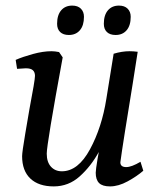

<svg xmlns="http://www.w3.org/2000/svg" viewBox="-20 -659 571 686"><path d="M147 -110Q147 -80 162 -63.5Q177 -47 201 -47Q259 -47 301.5 -125.5Q344 -204 360 -306L386 -467Q416 -476 443 -476Q456 -476 472 -474L454 -359Q439 -268 426.5 -189Q414 -110 410 -79Q410 -62 431 -62Q450 -62 482 -81L492 -49Q469 -29 436 -11Q403 7 373 7Q346 7 334 -5Q322 -17 322 -42Q322 -52 329 -94L333 -116Q305 -65 265 -29Q225 7 172 7Q118 7 88.5 -21Q59 -49 59 -101Q59 -115 70.5 -183Q82 -251 85 -268Q105 -373 105 -388Q105 -401 97.5 -408Q90 -415 72 -415Q65 -415 41 -413L36 -445Q61 -456 97.5 -466Q134 -476 164 -476Q176 -476 191 -473L204 -454Q147 -144 147 -110ZM184 -574Q184 -605 198.5 -622Q213 -639 238 -639Q258 -639 269 -628Q280 -617 280 -599Q280 -568 265.5 -551Q251 -534 226 -534Q206 -534 195 -544.5Q184 -555 184 -574ZM351 -574Q351 -605 365.5 -622Q380 -639 405 -639Q425 -639 436 -628Q447 -617 447 -599Q447 -568 432.5 -551Q418 -534 393 -534Q373 -534 362 -544.5Q351 -555 351 -574Z"/></svg>

Font: Caladea
Style: Italic
Weight: 400
Italic angle: -9°
Designer: Carolina Giovagnoli and Andres Torresi
Foundry: Carolina Giovagnoli & Andres Torresi
Version: Version 1.001